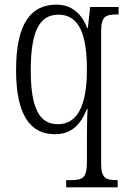

<svg xmlns="http://www.w3.org/2000/svg" viewBox="-20 -566 546 824"><path d="M264 238H485V207H481C434 207 414 199 414 135V-431C414 -497 434 -504 483 -504H489V-536H367L357 -446H354C331 -506 289 -546 222 -546C113 -546 49 -466 49 -266C49 -73 109 10 216 10C288 10 327 -33 353 -98H356C354 -74 353 -12 353 33V132C353 199 333 207 284 207H264ZM228 -33C146 -33 112 -107 112 -265C112 -433 150 -503 231 -503C322 -503 353 -414 353 -267C353 -101 306 -33 228 -33Z"/></svg>

Font: Noto Serif Sinhala Condensed Light
Style: Regular
Weight: 300
Width: 3
Designer: Jelle Bosma - Monotype Design Team
Foundry: Monotype Imaging Inc.
Version: Version 2.007